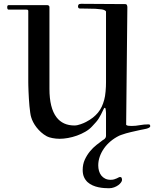

<svg xmlns="http://www.w3.org/2000/svg" viewBox="-20 -726 817 1001"><path d="M616.2 212.4Q616.2 217.8 610.8 225.3Q605.5 232.9 596.4 239.5Q587.4 246.1 575 250.7Q562.5 255.4 548.3 255.4Q537.1 255.4 522.7 254.4Q508.3 253.4 493.2 250.2Q478 247.1 463.4 240.7Q448.7 234.4 437 223.9Q425.3 213.4 418.2 197.8Q411.1 182.1 411.1 160.2Q411.1 130.4 422.1 106.4Q433.1 82.5 449 63.2Q464.8 43.9 483.2 29.5Q501.5 15.1 516.1 4.4Q517.6 3.4 520.3 2Q522.9 0.5 525.6 -2Q528.3 -4.4 530.3 -8.1Q532.2 -11.7 532.7 -17.1V-136.7Q532.7 -139.2 532 -146.7Q531.2 -154.3 530.3 -159.7Q530.3 -160.6 528.3 -162.6L526.9 -164.1Q523.4 -164.1 521 -158.7Q512.2 -140.6 506.6 -129.4Q501 -118.2 495.1 -108.9Q489.3 -99.6 481.2 -90.1Q473.1 -80.6 460 -66.9Q445.8 -51.3 425 -39.3Q404.3 -27.3 381.1 -19Q357.9 -10.7 334.5 -6.6Q311 -2.4 291 -2.4Q272 -2.4 253.2 -6.1Q234.4 -9.8 224.6 -15.1Q207.5 -24.4 194.1 -36.6Q180.7 -48.8 170.4 -62Q160.2 -75.2 153.1 -88.9Q146 -102.5 142.6 -114.7Q139.6 -123.5 137.5 -139.2Q135.3 -154.8 133.5 -173.3Q131.8 -191.9 130.6 -211.7Q129.4 -231.4 128.7 -248.8Q127.9 -266.1 127.7 -279.3Q127.4 -292.5 127.4 -297.4V-668.9Q127.4 -675.8 118.2 -675.8H24.9Q17.6 -675.8 17.6 -688.5Q17.6 -699.2 24.9 -699.2H227.1Q230 -699.2 233.9 -697Q237.8 -694.8 237.8 -688.5V-262.7Q237.8 -162.6 274.9 -114.3Q307.6 -71.8 368.2 -71.8Q376 -71.8 384.3 -73.7Q392.6 -75.7 400.6 -78.4Q408.7 -81.1 415.8 -84.2Q422.9 -87.4 428.7 -90.3Q449.2 -101.1 464.4 -113Q479.5 -125 491 -138.9Q502.4 -152.8 510.3 -169.4Q518.1 -186 523.4 -206.1Q525.9 -214.4 527.6 -225.6Q529.3 -236.8 530.5 -249.3Q531.7 -261.7 532.2 -274.4Q532.7 -287.1 532.7 -297.4V-666.5Q526.4 -674.8 510.5 -677Q494.6 -679.2 478 -680.2Q472.2 -680.2 466.3 -680.4Q460.4 -680.7 451.7 -680.7Q443.4 -680.7 429.9 -681.2Q416.5 -681.6 396.5 -681.6Q386.7 -681.6 386.7 -692.9Q386.7 -697.8 389.6 -701.9Q392.6 -706.1 402.8 -706.1L634.8 -704.6Q639.2 -704.6 641.6 -699.7Q644 -694.8 644 -688.5L637.7 -75.2Q640.6 -71.3 649.7 -70.3Q658.7 -69.3 665.5 -69.3Q688 -69.3 709.2 -73.5Q730.5 -77.6 754.9 -77.6Q763.2 -77.6 763.2 -68.4Q763.2 -63.5 757.3 -60.3Q751.5 -57.1 743.4 -54.9Q735.4 -52.7 726.3 -51.3Q717.3 -49.8 710.9 -48.3Q688 -43 662.6 -37.4Q637.2 -31.7 612.8 -22.9Q610.4 -22 607.7 -21Q605 -20 601.6 -18.6Q576.7 -6.3 556.4 10.7Q536.1 27.8 522 48.1Q507.8 68.4 500 90.8Q492.2 113.3 492.2 136.2Q492.2 151.4 496.1 165Q500 178.7 508.1 189Q516.1 199.2 528.3 205.3Q540.5 211.4 556.6 211.4Q566.9 211.4 574.7 209.2Q582.5 207 588.4 204.1Q594.2 201.2 598.6 199Q603 196.8 606 196.8Q612.3 196.8 614.3 201.9Q616.2 207 616.2 212.4Z"/></svg>

Font: IM FELL French Canon SC
Style: Regular
Weight: 400
Designer: Igino Marini
Foundry: Igino Marini
Version: 3.00